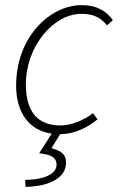

<svg xmlns="http://www.w3.org/2000/svg" viewBox="-20 -512 469 750"><path d="M80 218C173 216 237 183 238 125C238 96 227 79 181 67L215 12C275 12 328 -18 361 -46L343 -70C312 -45 261 -22 216 -22C125 -22 81 -78 81 -183C81 -331 189 -458 298 -458C344 -458 373 -444 398 -413L421 -433C396 -469 357 -492 300 -492C172 -492 43 -364 43 -178C43 -69 96 -2 182 10L133 87C179 91 201 103 201 132C200 165 160 189 78 191Z"/></svg>

Font: Source Sans Pro Light
Style: Italic
Weight: 300
Italic angle: -11°
Designer: Paul D. Hunt
Foundry: Adobe Systems Incorporated
Version: Version 3.006;hotconv 1.0.111;makeotfexe 2.5.65597